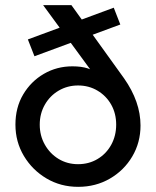

<svg xmlns="http://www.w3.org/2000/svg" viewBox="-20 -714 604 744"><path d="M282.8 10Q215.2 10 160.4 -22.4Q105.5 -54.8 72.6 -109.6Q39.8 -164.5 39.8 -231Q39.8 -297.5 69.9 -348.1Q100 -398.8 150.1 -427.9Q200.2 -457 260.5 -457Q295.8 -457 320.1 -449Q344.5 -441 361.4 -426.4Q378.2 -411.8 390.2 -391.2L356.2 -408.8L147.2 -694H256.8L460.5 -410.8Q524.5 -319.8 524.5 -227.8Q524.5 -161.8 492.6 -107.8Q460.8 -53.8 405.9 -21.9Q351 10 282.8 10ZM282.5 -77.8Q324.5 -77.8 358.1 -97.9Q391.8 -118 411 -153Q430.2 -188 430.2 -231Q430.2 -274.2 411 -308.4Q391.8 -342.5 358.1 -362.6Q324.5 -382.8 282.5 -382.8Q241.5 -382.8 207.5 -362.9Q173.5 -343 153.8 -308.4Q134 -273.8 134 -231Q134 -188.2 153.8 -153.4Q173.5 -118.5 207.1 -98.1Q240.8 -77.8 282.5 -77.8ZM113.5 -496 88 -561.2 420.8 -684.2 446.2 -619Z"/></svg>

Font: Outfit Thin
Style: Regular
Weight: 100
Designer: Rodrigo Fuenzalida
Foundry: fragTYPE
Version: Version 1.000